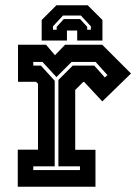

<svg xmlns="http://www.w3.org/2000/svg" viewBox="-20 -710 523 730"><path d="M47.5 0V-141H124.5V-391.5L117 -399H48.5V-540H155L189 -500L227.5 -540H368.5L478 -430.5L369 -324.5L300 -398.5H296.5L266 -368V-140.5H343V0ZM106.5 -63.5H284V-77.5H202V-406L256.5 -460.5H338.5L378.5 -415.5L388.5 -424.5L343.5 -474.5H252L194.5 -417L141.5 -474.5H106.5V-460.5H135.5L188 -403V-77.5H106.5ZM313.5 -690 369.5 -634V-556H273.5V-594H234.5V-556H138.5V-634L194.5 -690ZM287.5 -651H219.5L181.5 -610V-597H195.5V-608L222.5 -637.5H284.5L311.5 -608V-597H325.5V-610Z"/></svg>

Font: Tourney Condensed Regular
Style: Bold
Weight: 700
Width: 3
Designer: Tyler Finck
Foundry: Etcetera Type Co
Version: Version 1.010; ttfautohint (v1.8.3)